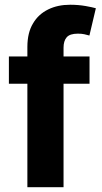

<svg xmlns="http://www.w3.org/2000/svg" viewBox="-20 -781 425 801"><path d="M17.1 -545.4H353.5V-431.6H17.1ZM245.1 0H94.2V-585Q94.2 -644.5 117.7 -683.1Q140.1 -721.7 181.2 -741.7Q220.7 -761.2 272.9 -761.2Q306.2 -761.2 336.9 -755.9Q366.7 -750.5 379.9 -746.6L353 -632.8Q349.6 -633.8 331.5 -638.2Q320.8 -640.6 304.7 -640.6Q271.5 -640.6 258.3 -625.5Q245.1 -610.4 245.1 -582Z"/></svg>

Font: My Font
Style: Bold
Weight: 500
Designer: Rasmus Andersson
Foundry: rsms
Version: Version 0.001